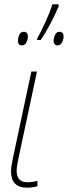

<svg xmlns="http://www.w3.org/2000/svg" viewBox="-20 -858 314 888"><path d="M168 -673Q188 -701 213 -748.5Q238 -796 251 -828V-838H222Q212 -804 191 -758Q170 -712 152 -680V-673ZM109 -689Q109 -711 90 -711Q75 -711 69 -696.5Q63 -682 63 -670Q63 -648 81 -648Q95 -648 102 -662Q109 -676 109 -689ZM274 -689Q274 -711 255 -711Q241 -711 234.5 -696.5Q228 -682 228 -670Q228 -648 246 -648Q260 -648 267 -662Q274 -676 274 -689ZM153 3V-22Q132 -15 107 -15Q57 -15 57 -69Q57 -86 65 -124L151 -527H125L39 -123Q31 -85 31 -66Q31 10 105 10Q131 10 153 3Z"/></svg>

Font: Noto Sans Display SemiCondensed Thin
Style: Italic
Weight: 250
Width: 4
Designer: Monotype Design team
Foundry: Monotype Imaging Inc.
Version: 1.000